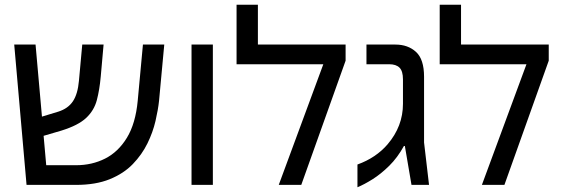

<svg xmlns="http://www.w3.org/2000/svg" viewBox="-20 -780 2370 810"><path d="M92 0 40 -592H130L157 -288L226 -309Q267 -322 287.5 -352.5Q308 -383 313 -439L327 -592H417L405 -457Q400 -401 388.5 -357.5Q377 -314 343.5 -282.5Q310 -251 239 -229L164 -207L175 -83H301Q368 -83 423.5 -111Q479 -139 515.5 -199Q552 -259 561 -355L583 -592H673L651 -355Q647 -317 636 -269.5Q625 -222 602 -175Q579 -128 540.5 -88Q502 -48 443 -24Q384 0 301 0Z M788 0V-592H878V0Z M1068 -592H1438V-524L1251 0H1156L1344 -509H978V-760H1068Z M1488 10V-86Q1527 -100 1559 -121.5Q1591 -143 1615 -171Q1680 -247 1680 -342V-445Q1680 -480 1665.5 -494.5Q1651 -509 1622 -509H1526V-592H1648Q1701 -592 1735 -561Q1769 -530 1769 -456V-179L1790 0H1716L1688 -164H1684Q1657 -115 1622 -80.5Q1587 -46 1552 -24Q1517 -2 1488 10Z M1925 -592H2295V-524L2108 0H2013L2201 -509H1835V-760H1925Z"/></svg>

Font: Noto Sans Living
Style: Regular
Weight: 400
Designer: Monotype Design Team
Foundry: Monotype Imaging Inc.
Version: Version 2.013; ttfautohint (v1.8.4.7-5d5b)